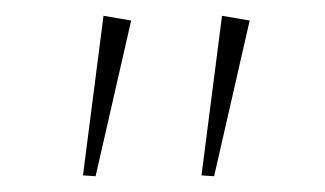

<svg xmlns="http://www.w3.org/2000/svg" viewBox="-20 -582 411 243"><path d="M111 -562 146 -556 101 -359 85 -360ZM261 -562 296 -556 251 -359 235 -360Z"/></svg>

Font: Padyakke Expanded One
Style: Regular
Weight: 400
Designer: James Puckett
Foundry: Dunwich Type Founders
Version: Version 1.500; ttfautohint (v1.8.4.7-5d5b)